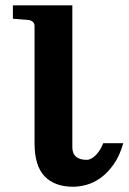

<svg xmlns="http://www.w3.org/2000/svg" viewBox="-20 -691 487 727"><path d="M446.8 -148.9Q432.6 -99.6 409.9 -67.9Q387.2 -36.1 360.8 -17.3Q334.5 1.5 307.4 8.8Q280.3 16.1 256.8 16.1Q187 16.1 148.9 -23.4Q110.8 -63 110.8 -148.9V-592.8Q110.8 -602.5 104 -608.4Q97.2 -614.3 88.9 -615.2L28.8 -620.1V-670.9H253.9V-132.8Q253.9 -109.4 268.6 -97.2Q283.2 -85 311 -85.9Q314.5 -85.9 321 -88.4Q327.6 -90.8 336.2 -97.7Q344.7 -104.5 353.8 -116.7Q362.8 -128.9 371.1 -148.9Z"/></svg>

Font: Charis SIL Afr
Style: Bold
Weight: 700
Foundry: SIL International
Version: Version 5.000